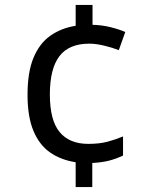

<svg xmlns="http://www.w3.org/2000/svg" viewBox="-20 -744 612 774"><path d="M353 -644Q391 -643 425.5 -634.5Q460 -626 485 -615L459 -542Q433 -552 400 -560Q367 -568 340 -568Q258 -568 219.5 -517.5Q181 -467 181 -363Q181 -259 220.5 -211.5Q260 -164 336 -164Q380 -164 412.5 -172.5Q445 -181 476 -194V-117Q449 -104 420 -96.5Q391 -89 352 -87V10H285V-90Q226 -99 182.5 -129Q139 -159 115 -216Q91 -273 91 -362Q91 -453 115 -511Q139 -569 183 -600Q227 -631 285 -640V-724H353Z"/></svg>

Font: Noto Sans Tifinagh Hawad
Style: Regular
Weight: 400
Designer: JamraPatel
Foundry: JamraPatel LLC
Version: Version 2.006; ttfautohint (v1.8.4.7-5d5b)